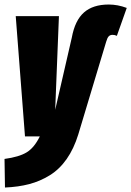

<svg xmlns="http://www.w3.org/2000/svg" viewBox="-47 -606 583 853"><path d="M-24.9 227.1 -26.9 100.1Q38.1 91.3 71.8 70.6Q105.5 49.8 129.9 0H64L22.9 -534.2H214.8L198.2 -118.2L272 -439Q286.1 -515.6 326.2 -550.8Q366.2 -585.9 436 -585.9Q476.1 -585.9 516.1 -570.8L472.2 -446.8Q463.4 -451.2 453.1 -451.2Q442.4 -451.2 436 -444.6Q429.7 -438 424.8 -420.9L300.8 -8.8Q281.2 54.7 249.3 100.3Q217.3 146 174.3 172.6Q131.3 199.2 83 211.9Q34.7 224.6 -24.9 227.1Z"/></svg>

Font: Fira Sans Compressed Heavy
Style: Italic
Weight: 900
Width: 3
Italic angle: -8°
Designer: Carrois Corporate & Edenspiekermann AG
Foundry: Carrois Corporate GbR & Edenspiekermann AG
Version: Version 4.203;PS 004.203;hotconv 1.0.88;makeotf.lib2.5.64775